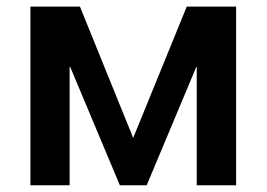

<svg xmlns="http://www.w3.org/2000/svg" viewBox="-20 -548 790 568"><path d="M678.5 0H562V-349.5H560.5L414 0H334.5L187.5 -350.5H186V0H70V-528.5H216.5L374 -140L532.5 -528.5H678.5Z"/></svg>

Font: Roberto Sans Medium
Style: Regular
Weight: 500
Designer: Google (font) & Cristiano Sobral (main changes)
Version: Version 1.000;October 12, 2021;FontCreator 14.0.0.2814 64-bi